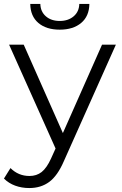

<svg xmlns="http://www.w3.org/2000/svg" viewBox="-38 -752 616 971"><path d="M548 -526 285 63Q253 137 211 168Q169 199 110 199Q72 199 39 187Q6 175 -18 151L15 98Q55 138 111 138Q147 138 172.5 118Q198 98 220 50L243 -1L8 -526H82L280 -79L478 -526ZM115 -732H166Q167 -693 194 -669.5Q221 -646 264 -646Q307 -646 334.5 -669.5Q362 -693 363 -732H414Q413 -670 372.5 -636Q332 -602 264 -602Q196 -602 156 -636Q116 -670 115 -732Z"/></svg>

Font: Montserrat-Regular
Style: Regular
Weight: 400
Version: Version 7.200